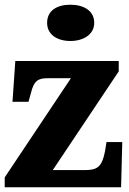

<svg xmlns="http://www.w3.org/2000/svg" viewBox="-20 -795 549 815"><path d="M279 -621C333 -621 380 -648 380 -698C380 -751 333 -775 279 -775C223 -775 180 -751 180 -698C180 -648 223 -621 279 -621ZM0 0H494L499 -192H432L426 -154C413 -86 393 -73 340 -73H204L484 -492V-536H45L33 -363H101L111 -399C124 -454 143 -463 183 -463H281L0 -42Z"/></svg>

Font: Noto Serif Devanagari SemiCondensed Black
Style: Regular
Weight: 900
Width: 4
Designer: Universal Thirst, Indian Type Foundry and the Monotype Design Team
Foundry: Monotype Imaging Inc.
Version: Version 2.004